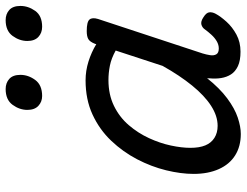

<svg xmlns="http://www.w3.org/2000/svg" viewBox="-114 -720 852 663"><g transform="rotate(-90 311.5 -389.0)"><path d="M180 17Q137 17 106 -2.5Q75 -22 58.5 -59Q42 -96 42 -146Q42 -190 54.5 -241Q67 -292 92.5 -341Q118 -390 156.5 -430.5Q195 -471 247 -495Q299 -519 365 -519Q398 -519 430 -509Q462 -499 490 -482L491 -486Q498 -504 507.5 -509.5Q517 -515 535 -515Q567 -515 575 -505.5Q583 -496 577 -476L458 -115Q454 -102 452 -89Q450 -76 455 -67.5Q460 -59 475 -59Q488 -59 500 -66Q512 -73 522.5 -84.5Q533 -96 541 -107Q547 -116 557.5 -119Q568 -122 583 -112Q599 -102 600 -91.5Q601 -81 595 -70Q586 -53 567.5 -32.5Q549 -12 523 2Q497 16 464 16Q433 16 414 7Q395 -2 385.5 -17Q376 -32 373 -51Q370 -70 372 -90Q372 -93 372 -95.5Q372 -98 373 -100Q338 -56 303 -30Q268 -4 236.5 6.5Q205 17 180 17ZM132 -157Q132 -126 140.5 -105.5Q149 -85 166.5 -74Q184 -63 208 -63Q242 -63 277 -85.5Q312 -108 347 -151Q382 -194 415 -253L468 -415Q441 -430 416 -435Q391 -440 366 -440Q316 -440 277 -421Q238 -402 210.5 -370Q183 -338 165.5 -300Q148 -262 140 -224.5Q132 -187 132 -157ZM311 -669Q291 -669 277 -682Q263 -695 263 -720Q263 -747 280.5 -771Q298 -795 335 -795Q356 -795 370 -782.5Q384 -770 384 -744Q384 -717 366.5 -693Q349 -669 311 -669ZM550 -669Q529 -669 515 -682Q501 -695 501 -720Q501 -747 518.5 -771Q536 -795 573 -795Q594 -795 608 -782.5Q622 -770 622 -744Q622 -717 605 -693Q588 -669 550 -669Z"/></g></svg>

Font: Playwrite MX
Style: Regular
Weight: 400
Designer: Veronika Burian, José Scaglione
Foundry: TypeTogether
Version: Version 1.002